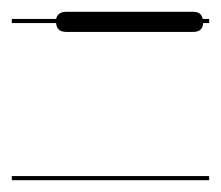

<svg xmlns="http://www.w3.org/2000/svg" viewBox="-20 -319 374 325"><path d="M334 -280H324Q323 -265 307 -265H92Q76 -265 75 -280H0V-287H75Q78 -299 92 -299H307Q321 -299 323 -287H334ZM334 -14H0V-21H334Z"/></svg>

Font: Gruenewald VA 3. Klasse
Style: Regular
Weight: 400
Designer: Peter Wiegel
Foundry: Peter Wiegel, nach dem Schriftentwurf von Dr. H. Gr¸newald
Version: Version 0.007